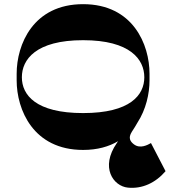

<svg xmlns="http://www.w3.org/2000/svg" viewBox="-20 -720 815 922"><path d="M705 -33C689 -24 653 -4 623 -27C606 -40 594 -57 613 -87C624 -104 633 -118 640 -131C681 -194 698 -270 698 -334V-366C698 -506 619 -700 379 -700C139 -700 60 -506 60 -366V-334C60 -194 139 0 379 0C448 0 503 -16 547 -42L541 -33C460 84 524 174 594 181C663 188 727 158 775 102ZM85 -349C85 -434 152 -527 379 -527C606 -527 673 -434 673 -349C673 -264 606 -177 379 -177C152 -177 85 -264 85 -349Z"/></svg>

Font: Space Cowgirl Black
Style: Regular
Weight: 900
Designer: Valery Marier
Foundry: Valery Marier
Version: Version 1.000;hotconv 1.0.109;makeotfexe 2.5.65596